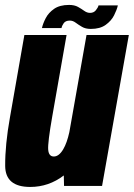

<svg xmlns="http://www.w3.org/2000/svg" viewBox="-28 -736 530 760"><path d="M225.5 0 224.5 -41.5Q165 4 91.5 4Q-7 4 -7.5 -79.5Q-8 -163 11.5 -272L68.5 -597.5H235.5L179 -276Q160.5 -170.5 162.8 -143.5Q165 -116.5 185 -116.5Q205.5 -116.5 222.5 -145.5Q237 -170 246.5 -213L314.5 -597.5H482L376 0ZM331.5 -621.5Q310.5 -621.5 296.5 -629.8Q282.5 -638 271.5 -646.2Q260.5 -654.5 248.5 -654.5Q231.5 -654.5 224.2 -644.2Q217 -634 215.5 -625H138Q142 -643 153 -664.2Q164 -685.5 186.2 -701Q208.5 -716.5 245.5 -716.5Q266.5 -716.5 280.5 -708.8Q294.5 -701 305.5 -693Q316.5 -685 328.5 -685Q343 -685 351.5 -695.5Q360 -706 362 -714.5H438.5Q434.5 -697 423.5 -675.2Q412.5 -653.5 390.2 -637.5Q368 -621.5 331.5 -621.5Z"/></svg>

Font: Anybody Condensed ExtraBold
Style: Italic
Weight: 800
Width: 3
Italic angle: -10°
Designer: Tyler Finck
Foundry: Etcetera Type Company
Version: Version 1.010; ttfautohint (v1.8.3) -l 8 -r 50 -G 200 -x 14 